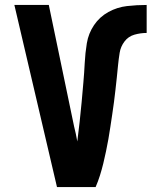

<svg xmlns="http://www.w3.org/2000/svg" viewBox="-20 -755 616 775"><path d="M210 0H366Q376 -23 383.5 -47Q391 -71 397 -95.5Q403 -120 408 -144.5Q413 -169 417.5 -193.5Q422 -218 425.5 -243Q429 -268 433 -293Q437 -318 440 -342.5Q443 -367 446 -392Q449 -417 451.5 -442Q454 -467 456.5 -492Q459 -517 463 -542Q467 -567 482.5 -587.5Q498 -608 522.5 -615Q547 -622 572 -622V-735Q532 -735 492.5 -730.5Q453 -726 417.5 -706.5Q382 -687 359.5 -653.5Q337 -620 330.5 -580.5Q324 -541 322 -501Q320 -461 316.5 -421.5Q313 -382 309.5 -342.5Q306 -303 301.5 -263.5Q297 -224 292 -184Q289 -200 286 -215Q283 -230 279 -245L177 -735H38Z"/></svg>

Font: Iosevka Sparkle Extrabold
Style: Regular
Weight: 800
Designer: Belleve Invis
Foundry: Belleve Invis
Version: Version 4.5.0; ttfautohint (v1.8.3)